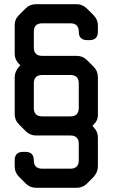

<svg xmlns="http://www.w3.org/2000/svg" viewBox="-20 -803 536 914"><path d="M420 -204 426 -210Q448 -232 446 -260V-436Q446 -465 426 -485L394 -517Q374 -537 345 -537H181Q141 -537 141 -577V-652Q141 -692 181 -692H315Q355 -692 355 -652Q355 -612 395 -612H406Q446 -612 446 -652V-681Q446 -710 426 -730L394 -762Q373 -783 345 -783H151Q122 -783 102 -763L70 -731Q49 -710 50 -681V-548Q50 -519 70 -499L77 -492L70 -485Q50 -462 50 -435V-260Q50 -231 70 -211L103 -178Q123 -158 152 -158H315Q355 -158 355 -118V-40Q355 0 315 0H181Q141 0 141 -40Q141 -80 101 -80H90Q50 -80 50 -40V-11Q50 18 70 38L103 71Q123 91 152 91H345Q374 91 394 71L426 39Q446 16 446 -11V-148Q446 -177 426 -197ZM141 -289V-406Q141 -446 181 -446H315Q355 -446 355 -406V-289Q355 -249 315 -249H181Q141 -249 141 -289Z"/></svg>

Font: WD-XL Lubrifont TC
Style: Regular
Weight: 400
Designer: [WD-XL Lubrifont] Copyright 2020-2022 (c) NightFurySL2001, Skr-ZERO; [ZCOOL QingKe HuangYou] Copyright 2018-2022 (c) The
Version: Version 2.001;hotconv 1.1.1;makeotfexe 2.6.0